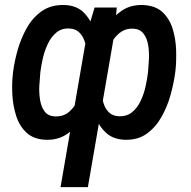

<svg xmlns="http://www.w3.org/2000/svg" viewBox="-20 -559 777 782"><path d="M226.6 203.1 335.9 -429.7 365.2 -528.3H455.6L445.8 -420.4L337.9 203.1ZM32.2 -255.4 33.2 -265.6Q38.6 -308.6 52.2 -356.4Q65.9 -404.3 89.8 -446.3Q113.8 -488.3 151.1 -514.2Q188.5 -540 242.2 -538.6Q290 -537.1 318.4 -510.5Q346.7 -483.9 360.4 -443.8Q374 -403.8 377.2 -359.6Q380.4 -315.4 377.9 -278.3L374.5 -248.5Q367.7 -208.5 352.8 -162.8Q337.9 -117.2 313.2 -77.1Q288.6 -37.1 252.4 -12.7Q216.3 11.7 167.5 10.3Q117.7 8.8 88.4 -18.3Q59.1 -45.4 45.9 -86.9Q32.7 -128.4 30.3 -173.3Q27.8 -218.3 32.2 -255.4ZM144.5 -266.1 143.6 -255.9Q141.6 -236.8 140.1 -208.7Q138.7 -180.7 143.1 -152.6Q147.5 -124.5 161.6 -105.2Q175.8 -85.9 204.1 -85Q239.7 -83.5 263.4 -105.2Q287.1 -127 301.5 -158.7Q315.9 -190.4 321.8 -219.7L334.5 -305.7Q335.4 -324.7 333.5 -347.7Q331.5 -370.6 324.2 -392.1Q316.9 -413.6 302 -427.7Q287.1 -441.9 262.2 -442.9Q230.5 -444.3 209 -426Q187.5 -407.7 174.3 -379.4Q161.1 -351.1 154.3 -320.6Q147.5 -290 144.5 -266.1ZM694.8 -272.5 693.4 -262.2Q688 -220.7 674.8 -172.9Q661.6 -125 637.9 -83Q614.3 -41 577.9 -14.6Q541.5 11.7 488.8 10.3Q442.4 8.8 413.6 -16.6Q384.8 -42 370.1 -80.3Q355.5 -118.7 351.3 -161.4Q347.2 -204.1 349.6 -241.2L354 -277.8Q360.4 -318.4 375 -364Q389.6 -409.7 414.3 -450Q439 -490.2 475.3 -515.1Q511.7 -540 561.5 -538.6Q612.8 -536.6 641.6 -509.8Q670.4 -482.9 683.1 -441.9Q695.8 -400.9 697.3 -355.7Q698.7 -310.5 694.8 -272.5ZM582.5 -262.7 583.5 -272.5Q585.4 -291.5 586.7 -319.6Q587.9 -347.7 583.5 -375.2Q579.1 -402.8 564.7 -421.9Q550.3 -440.9 522 -442.4Q495.6 -443.4 475.6 -430.7Q455.6 -418 441.7 -397Q427.7 -376 419.2 -351.8Q410.6 -327.6 406.7 -306.2L393.1 -213.4Q392.1 -194.8 394.5 -172.9Q397 -150.9 404.3 -131.3Q411.6 -111.8 426.3 -99.1Q440.9 -86.4 464.8 -85.4Q497.1 -84.5 518.6 -102.5Q540 -120.6 553.2 -148.7Q566.4 -176.8 573 -207.3Q579.6 -237.8 582.5 -262.7Z"/></svg>

Font: Roboto Condensed Medium
Style: Italic
Weight: 500
Italic angle: -12°
Designer: Christian Robertson
Foundry: Google
Version: Version 3.0; 2020